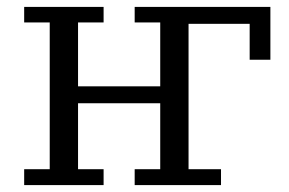

<svg xmlns="http://www.w3.org/2000/svg" viewBox="-20 -536 837 556"><path d="M50 -46H124V-471H50V-516H280V-471H206V-286H444V-471H370V-516H763V-363H703V-467H526V-46H620V0H370V-46H444V-237H206V-46H280V0H50Z"/></svg>

Font: IBM Plex Serif
Style: Regular
Weight: 400
Designer: Mike Abbink, Paul van der Laan, Pieter van Rosmalen
Foundry: Bold Monday
Version: Version 3.001